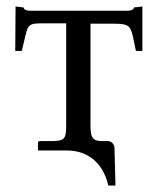

<svg xmlns="http://www.w3.org/2000/svg" viewBox="-20 -462 486 592"><path d="M259 -76V-389H330C389 -389 383 -380 399 -305H419V-442L393 -439C393 -434 387 -429 373 -429H73C58 -429 53 -434 53 -439L28 -442L27 -305H47C67 -381 58 -390 107 -390H184V-74C184 -35 179 -28 144 -27H103C99 -27 97 -25 97 -21V2H185C284 2 308 84 314 110H336L333 -6C332 -20 322 -27 312 -27H295C264 -27 259 -40 259 -76Z"/></svg>

Font: Libertinus Serif
Style: Regular
Weight: 400
Designer: Philipp H. Poll
Foundry: Khaled Hosny
Version: Version 6.2